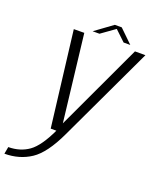

<svg xmlns="http://www.w3.org/2000/svg" viewBox="-232 -794 911 1121"><g transform="rotate(20 223.5 -234.0)"><path d="M139 0H233L512 -592H447L183 -27.5H198L132 -592.5L67 -592ZM-65 230Q27.5 230 98.2 183.2Q169 136.5 233 0L175 -1.5Q123 109.5 69.8 147.5Q16.5 185.5 -57 186ZM174.5 -618H217L302.5 -679L367 -618H408.5L326.5 -697.5H283.5Z"/></g></svg>

Font: Anybody UltraCondensed Thin Light
Style: Italic
Weight: 300
Italic angle: -10°
Version: Version 1.111